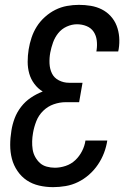

<svg xmlns="http://www.w3.org/2000/svg" viewBox="-20 -763 540 791"><path d="M199 8Q169 8 141 1.5Q113 -5 90.5 -20Q68 -35 52 -58.5Q36 -82 29 -109Q22 -136 22 -165.5Q22 -195 27 -225Q31 -251 40.5 -276Q50 -301 67 -323Q84 -345 107 -360.5Q130 -376 156 -386Q136 -398 121.5 -417.5Q107 -437 100.5 -460Q94 -483 94 -508.5Q94 -534 98 -559Q102 -584 110 -608Q118 -632 131.5 -653.5Q145 -675 165 -693Q185 -711 208 -722.5Q231 -734 256 -738.5Q281 -743 305 -743Q330 -743 354 -739Q378 -735 399 -724.5Q420 -714 436 -696.5Q452 -679 460.5 -657Q469 -635 471 -610.5Q473 -586 469 -561L467 -551H377L378 -557Q381 -577 378.5 -597Q376 -617 365.5 -632.5Q355 -648 336.5 -655.5Q318 -663 297 -663Q276 -663 255 -653.5Q234 -644 220 -626.5Q206 -609 198.5 -588Q191 -567 187 -546Q183 -524 184 -501.5Q185 -479 194 -460.5Q203 -442 222.5 -432Q242 -422 264 -422H320L306 -342H250Q226 -342 201.5 -333.5Q177 -325 158 -306.5Q139 -288 129.5 -263.5Q120 -239 116 -215Q113 -198 112.5 -181Q112 -164 114.5 -147.5Q117 -131 125 -116.5Q133 -102 144.5 -91.5Q156 -81 172.5 -76.5Q189 -72 206 -72Q228 -72 250.5 -79.5Q273 -87 290 -103Q307 -119 318 -140.5Q329 -162 332 -184H422Q418 -158 408.5 -133Q399 -108 383.5 -85Q368 -62 347 -43.5Q326 -25 301.5 -13Q277 -1 250.5 3.5Q224 8 199 8Z"/></svg>

Font: Iosevka Medium Oblique
Style: Regular
Weight: 500
Italic angle: -9°
Monospace: yes
Designer: Belleve Invis
Foundry: Belleve Invis
Version: Version 32.5.0; ttfautohint (v1.8.4)